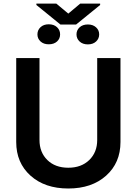

<svg xmlns="http://www.w3.org/2000/svg" viewBox="-20 -1056 773 1087"><path d="M298.8 -1035.6 366.7 -979 434.1 -1035.6H546.9V-1027.8L410.6 -917H322.3L186 -1027.8V-1035.6ZM191.9 -861.3Q191.9 -885.7 209.5 -902.1Q227.1 -918.5 255.9 -918.5Q285.2 -918.5 302.7 -902.1Q320.3 -885.7 320.3 -861.3Q320.3 -836.9 302.7 -821Q285.2 -805.2 255.9 -805.2Q227.1 -805.2 209.5 -821.3Q191.9 -837.4 191.9 -861.3ZM477.5 -917.5Q505.9 -917.5 523.7 -901.4Q541.5 -885.3 541.5 -861.3Q541.5 -837.4 523.9 -821Q506.3 -804.7 477.5 -804.7Q448.2 -804.7 430.7 -821Q413.1 -837.4 413.1 -861.3Q413.1 -885.3 430.7 -901.4Q448.2 -917.5 477.5 -917.5ZM530.3 -727.1H662.1V-252Q662.1 -134.3 580.8 -61.5Q499.5 11.2 366.7 11.2Q233.9 11.2 152.8 -61.5Q71.8 -134.3 71.8 -252V-727.1H203.6V-263.2Q203.6 -193.8 248 -150.1Q292.5 -106.4 366.7 -106.4Q440.4 -106.4 485.4 -150.1Q530.3 -193.8 530.3 -263.2Z"/></svg>

Font: Interop SemBd
Style: Regular
Weight: 600
Designer: Rasmus Andersson, Google, Jang Haemin
Foundry: jhaemin
Version: Version 1.007